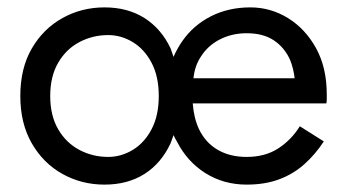

<svg xmlns="http://www.w3.org/2000/svg" viewBox="-20 -490 940 520"><path d="M35 -230Q35 -305 66 -358.5Q97 -412 149 -441Q201 -470 263 -470Q326 -470 371.5 -441Q417 -412 442 -359Q446 -348 450 -336Q460 -359 474 -379Q504 -422 551.5 -446Q599 -470 658 -470Q713 -470 760 -441Q807 -412 836 -359.5Q865 -307 865 -234V-222Q865 -216 864 -210H502Q505 -170 519 -140Q537 -103 570 -84Q603 -65 648 -65Q698 -65 733.5 -88Q769 -111 792 -148L857 -107Q834 -72 804.5 -45.5Q775 -19 736.5 -4.5Q698 10 648 10Q586 10 536.5 -21Q487 -52 459 -107Q454 -115 450 -124Q446 -113 442 -102Q417 -48 371.5 -19Q326 10 263 10Q201 10 149 -19Q97 -48 66 -102Q35 -156 35 -230ZM778 -278Q775 -304 766 -327Q751 -361 722 -380.5Q693 -400 648 -400Q608 -400 575 -383Q542 -366 523 -335Q507 -310 504 -278ZM116 -230Q116 -177 137.5 -140Q159 -103 195 -84Q231 -65 273 -65Q308 -65 339.5 -84Q371 -103 390.5 -140Q410 -177 410 -230Q410 -283 390.5 -320Q371 -357 339.5 -376Q308 -395 273 -395Q231 -395 195 -376Q159 -357 137.5 -320Q116 -283 116 -230Z"/></svg>

Font: Venryn Sans
Style: Regular
Weight: 400
Designer: Owen Earl, indestructible type* (font) & Cristiano Sobral (main changes)
Version: Version 3.600; ttfautohint (v1.8.3)